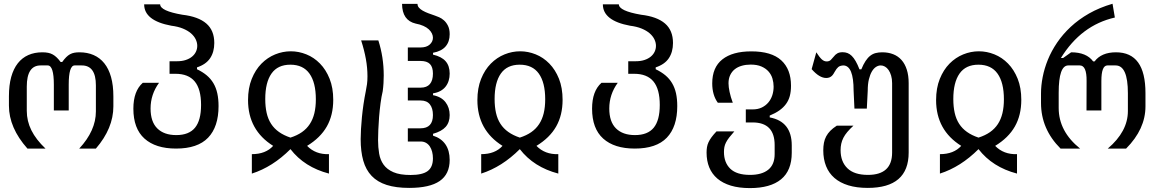

<svg xmlns="http://www.w3.org/2000/svg" viewBox="-20 -780 6061 1008"><path d="M124 0Q26.9 -109.4 26.9 -225.1V-274.9Q26.9 -332.5 38.8 -375.7Q50.8 -418.9 73.5 -447.8Q96.2 -476.6 128.7 -491Q161.1 -505.4 202.1 -505.4Q219.7 -505.4 232.9 -502.7Q246.1 -500 257.1 -493.9Q268.1 -487.8 278.1 -478Q288.1 -468.3 298.3 -454.6H306.6Q317.4 -469.7 327.4 -479.7Q337.4 -489.7 347.9 -495.4Q358.4 -501 370.4 -503.2Q382.3 -505.4 397 -505.4Q438.5 -505.4 471.4 -491Q504.4 -476.6 527.6 -447.8Q550.8 -418.9 563 -375.5Q575.2 -332 575.2 -273.9V-221.7Q575.2 -106.4 483.4 0H396Q483.4 -94.2 483.4 -194.8V-332Q483.4 -437 408.7 -436.5H372.1Q340.8 -436.5 340.8 -335.4V-200.2H262.7V-335.4Q262.7 -436.5 230.5 -436.5H192.9Q120.6 -436.5 120.6 -325.2V-198.2Q120.6 -144.5 144.8 -95.9Q168.9 -47.4 218.8 0H124Z M904.3 0Q796.9 0 738.5 -52.5Q680.2 -105 680.2 -209.5Q680.2 -301.8 729.5 -345.2H814.9Q770.5 -284.2 770.5 -210.4Q770.5 -140.6 805.9 -105.7Q841.3 -70.8 905.3 -70.8Q972.2 -70.8 1003.9 -109.6Q1035.6 -148.4 1035.6 -229Q1035.6 -312 1002.4 -352.3Q969.2 -392.6 900.9 -392.6H870.1V-458.5H910.2Q935.5 -458.5 955.3 -465.1Q975.1 -471.7 988.5 -482.9Q1002 -494.1 1008.8 -508.8Q1015.6 -523.4 1015.6 -539.6Q1015.6 -556.2 1007.6 -573.2Q999.5 -590.3 982.7 -605Q965.8 -619.6 940.2 -630.1Q914.6 -640.6 879.4 -645Q736.8 -671.4 736.8 -757.3H820.8Q820.8 -722.7 937.5 -702.6Q1021 -692.9 1063 -656.7Q1105 -620.6 1105 -554.2Q1105 -507.3 1083.3 -474.6Q1061.5 -441.9 1014.2 -426.3V-416.5Q1043.9 -402.3 1065.2 -384.5Q1086.4 -366.7 1100.3 -343.3Q1114.3 -319.8 1120.8 -290Q1127.4 -260.3 1127.4 -223.1Q1127.4 -114.3 1072.5 -57.1Q1017.6 0 904.3 0Z M1302.2 29.3Q1375 29.3 1414.1 -14.2Q1282.2 -96.7 1282.2 -254.4Q1282.2 -317.4 1301.5 -365.5Q1320.8 -413.6 1352.5 -445.8Q1384.3 -478 1424.6 -494.4Q1464.8 -510.7 1506.8 -510.7Q1548.3 -510.7 1588.4 -494.6Q1628.4 -478.5 1659.9 -446.3Q1691.4 -414.1 1710.4 -366.5Q1729.5 -318.8 1729.5 -255.9Q1729.5 -175.3 1695.8 -116Q1662.1 -56.6 1592.3 -14.2Q1636.7 31.7 1707 29.3V131.3Q1578.1 97.7 1504.9 2.9Q1411.1 96.7 1302.2 131.3ZM1504.9 -57.6Q1540 -68.8 1565.2 -86.4Q1590.3 -104 1606.4 -128.7Q1622.6 -153.3 1630.4 -185.5Q1638.2 -217.8 1638.2 -258.8Q1638.2 -346.7 1604.7 -393.6Q1571.3 -440.4 1504.4 -440.4Q1438 -440.4 1405.3 -393.8Q1372.6 -347.2 1372.6 -260.3Q1372.6 -219.7 1379.9 -187.3Q1387.2 -154.8 1403.3 -129.9Q1419.4 -105 1444.6 -87.2Q1469.7 -69.3 1504.9 -57.6Z M2128.4 206.5Q2058.6 206.5 2010 190.9Q1961.4 175.3 1931.2 143.6Q1900.9 111.8 1887.2 63.7Q1873.5 15.6 1873.5 -49.8Q1873.5 -73.2 1875.2 -102.5Q1877 -131.8 1880.1 -164.8Q1883.3 -197.8 1888.4 -232.7Q1893.6 -267.6 1900.4 -301.3Q1904.3 -320.8 1906.7 -337.9Q1909.2 -355 1909.2 -379.4Q1909.2 -423.8 1900.9 -470Q1892.6 -516.1 1876 -567.9H1966.3Q1994.6 -480 1994.6 -383.8Q1994.6 -364.3 1993.4 -343.5Q1992.2 -322.8 1989.3 -301.3Q1982.4 -272.9 1977.8 -237.3Q1973.1 -201.7 1970.2 -165.8Q1967.3 -129.9 1966.1 -97.4Q1964.8 -64.9 1964.8 -43.9Q1964.8 -6.8 1970.5 26.4Q1976.1 59.6 1993.9 84.5Q2011.7 109.4 2045.4 124Q2079.1 138.7 2135.3 138.7Q2197.3 138.7 2225.1 118.2Q2252.9 97.7 2252.9 51.3Q2252.9 33.2 2248.8 17.1Q2244.6 1 2236.6 -11.2Q2228.5 -23.4 2216.3 -30.3Q2204.1 -37.1 2187.5 -37.1H2121.1V-106.4H2187.5Q2252.9 -106.4 2252.9 -175.8Q2252.9 -211.9 2236.8 -232.2Q2220.7 -252.4 2188.5 -252.4H2121.1V-319.8H2188.5Q2220.7 -319.8 2236.8 -338.6Q2252.9 -357.4 2252.9 -393.6Q2252.9 -427.7 2237.3 -443.8Q2221.7 -460 2187.5 -460H2121.1V-530.8H2187.5Q2219.2 -530.8 2236.1 -546.1Q2252.9 -561.5 2252.9 -582Q2252.9 -592.8 2247.6 -604.2Q2242.2 -615.7 2231.2 -626Q2220.2 -636.2 2202.9 -644Q2185.5 -651.9 2162.1 -656.2Q2091.3 -672.9 2090.8 -759.8H2171.9Q2171.9 -748.5 2179.2 -740Q2186.5 -731.4 2199.2 -724.1Q2211.9 -716.8 2228.8 -710.4Q2245.6 -704.1 2264.2 -697.8Q2272.5 -694.8 2285.4 -689.5Q2298.3 -684.1 2310.8 -673.1Q2323.2 -662.1 2332 -644.5Q2340.8 -627 2340.8 -600.1Q2340.8 -561 2319.3 -536.1Q2297.9 -511.2 2253.4 -502.9V-493.2Q2297.9 -482.9 2319.3 -458.7Q2340.8 -434.6 2340.8 -393.6Q2340.8 -373.5 2335.4 -356.2Q2330.1 -338.9 2319.3 -325.2Q2308.6 -311.5 2292.2 -302.5Q2275.9 -293.5 2253.4 -290V-280.3Q2296.9 -272 2318.8 -243.7Q2340.8 -215.3 2340.8 -175.8Q2340.8 -137.7 2319.8 -114Q2298.8 -90.3 2253.4 -77.6V-67.9Q2296.4 -54.2 2318.6 -22Q2340.8 10.3 2340.8 59.6Q2340.8 134.3 2288.3 170.4Q2235.8 206.5 2128.4 206.5Z M2506.3 29.3Q2579.1 29.3 2618.2 -14.2Q2486.3 -96.7 2486.3 -254.4Q2486.3 -317.4 2505.6 -365.5Q2524.9 -413.6 2556.6 -445.8Q2588.4 -478 2628.7 -494.4Q2668.9 -510.7 2710.9 -510.7Q2752.4 -510.7 2792.5 -494.6Q2832.5 -478.5 2864 -446.3Q2895.5 -414.1 2914.6 -366.5Q2933.6 -318.8 2933.6 -255.9Q2933.6 -175.3 2899.9 -116Q2866.2 -56.6 2796.4 -14.2Q2840.8 31.7 2911.1 29.3V131.3Q2782.2 97.7 2709 2.9Q2615.2 96.7 2506.3 131.3ZM2709 -57.6Q2744.1 -68.8 2769.3 -86.4Q2794.4 -104 2810.5 -128.7Q2826.7 -153.3 2834.5 -185.5Q2842.3 -217.8 2842.3 -258.8Q2842.3 -346.7 2808.8 -393.6Q2775.4 -440.4 2708.5 -440.4Q2642.1 -440.4 2609.4 -393.8Q2576.7 -347.2 2576.7 -260.3Q2576.7 -219.7 2584 -187.3Q2591.3 -154.8 2607.4 -129.9Q2623.5 -105 2648.7 -87.2Q2673.8 -69.3 2709 -57.6Z M3312.5 0Q3205.1 0 3146.7 -52.5Q3088.4 -105 3088.4 -209.5Q3088.4 -301.8 3137.7 -345.2H3223.1Q3178.7 -284.2 3178.7 -210.4Q3178.7 -140.6 3214.1 -105.7Q3249.5 -70.8 3313.5 -70.8Q3380.4 -70.8 3412.1 -109.6Q3443.8 -148.4 3443.8 -229Q3443.8 -312 3410.6 -352.3Q3377.4 -392.6 3309.1 -392.6H3278.3V-458.5H3318.4Q3343.8 -458.5 3363.5 -465.1Q3383.3 -471.7 3396.7 -482.9Q3410.2 -494.1 3417 -508.8Q3423.8 -523.4 3423.8 -539.6Q3423.8 -556.2 3415.8 -573.2Q3407.7 -590.3 3390.9 -605Q3374 -619.6 3348.4 -630.1Q3322.8 -640.6 3287.6 -645Q3145 -671.4 3145 -757.3H3229Q3229 -722.7 3345.7 -702.6Q3429.2 -692.9 3471.2 -656.7Q3513.2 -620.6 3513.2 -554.2Q3513.2 -507.3 3491.5 -474.6Q3469.7 -441.9 3422.4 -426.3V-416.5Q3452.1 -402.3 3473.4 -384.5Q3494.6 -366.7 3508.5 -343.3Q3522.5 -319.8 3529.1 -290Q3535.6 -260.3 3535.6 -223.1Q3535.6 -114.3 3480.7 -57.1Q3425.8 0 3312.5 0Z M3917 207.5Q3859.9 207.5 3817.1 194.6Q3774.4 181.6 3746.1 157.5Q3717.8 133.3 3703.6 98.9Q3689.5 64.5 3689.5 21Q3689.5 5.4 3691.7 -7.6Q3693.8 -20.5 3699.7 -33.2Q3705.6 -45.9 3715.6 -59.6Q3725.6 -73.2 3741.7 -90.3H3835.4Q3818.8 -71.8 3808.1 -57.9Q3797.4 -43.9 3791.3 -31.7Q3785.2 -19.5 3783 -7.8Q3780.8 3.9 3780.8 17.6Q3780.8 73.7 3814.2 106Q3847.7 138.2 3917.5 138.2Q3979.5 138.2 4013.2 111.1Q4046.9 84 4046.9 29.3V-18.6Q4046.9 -137.2 3931.2 -137.2H3895.5V-205.6H3931.2Q3959 -205.6 3979.5 -215.6Q4000 -225.6 4013.9 -242.2Q4027.8 -258.8 4034.7 -280.3Q4041.5 -301.8 4041.5 -325.2Q4041.5 -346.7 4035.4 -367.4Q4029.3 -388.2 4014.9 -404.5Q4000.5 -420.9 3977.5 -430.9Q3954.6 -440.9 3920.9 -440.9Q3896 -440.9 3874.5 -434.8Q3853 -428.7 3837.6 -416.5Q3822.3 -404.3 3813.5 -385.7Q3804.7 -367.2 3804.7 -342.8Q3804.7 -323.7 3810.3 -297.4Q3815.9 -271 3827.1 -240.7H3748.5Q3719.2 -280.8 3719.2 -342.3Q3719.2 -426.3 3772.5 -468.3Q3825.7 -510.3 3924.3 -510.3Q4030.3 -510.3 4081.5 -463.4Q4132.8 -416.5 4132.8 -330.1Q4132.8 -299.8 4126.5 -276.1Q4120.1 -252.4 4106.4 -233.9Q4092.8 -215.3 4071.8 -200.4Q4050.8 -185.5 4021 -173.3V-163.6Q4136.7 -142.1 4136.7 -16.6V22Q4136.7 115.2 4080.6 161.4Q4024.4 207.5 3917 207.5Z M4535.6 206.5Q4477.5 206.5 4433.8 193.1Q4390.1 179.7 4360.8 154.3Q4331.5 128.9 4316.9 92.3Q4302.2 55.7 4302.2 9.3Q4302.2 -12.2 4305.7 -30.3Q4309.1 -48.3 4317.4 -64Q4325.7 -79.6 4339.1 -93.3Q4352.5 -106.9 4373 -120.1H4460.4Q4441.4 -102.5 4428.5 -87.2Q4415.5 -71.8 4407.7 -56.4Q4399.9 -41 4396.5 -25.1Q4393.1 -9.3 4393.1 8.3Q4393.1 68.8 4429 103.5Q4464.8 138.2 4536.6 138.2Q4663.6 138.2 4663.6 21V-343.3Q4663.6 -365.7 4658.4 -383.1Q4653.3 -400.4 4645 -412.4Q4636.7 -424.3 4626 -430.4Q4615.2 -436.5 4604 -436.5Q4591.3 -436.5 4579.1 -428.7Q4566.9 -420.9 4557.4 -404.8Q4547.9 -388.7 4541.7 -363.5Q4535.6 -338.4 4535.6 -304.2L4530.8 -210H4465.8L4461.4 -304.2Q4461.4 -435.5 4407.7 -436.5Q4389.6 -435.5 4380.6 -427.7Q4371.6 -419.9 4362.3 -403.3Q4359.4 -397.9 4355.7 -392.1Q4352.1 -386.2 4346.9 -381.3Q4341.8 -376.5 4334.5 -373.5Q4327.1 -370.6 4317.4 -370.6Q4281.7 -370.6 4241.2 -417L4265.6 -505.4Q4282.2 -479.5 4294.2 -468.5Q4306.2 -457.5 4319.8 -457.5Q4333.5 -457.5 4341.6 -465.3Q4349.6 -473.1 4356.4 -481.9Q4365.2 -493.7 4376 -499.8Q4386.7 -505.9 4403.8 -505.9Q4417.5 -505.9 4429.2 -501.5Q4440.9 -497.1 4451.7 -486.6Q4462.4 -476.1 4472.4 -458.7Q4482.4 -441.4 4492.2 -416H4502Q4512.7 -442.4 4524.2 -459.7Q4535.6 -477.1 4548.8 -487.3Q4562 -497.6 4577.6 -501.5Q4593.3 -505.4 4611.8 -505.4Q4643.6 -505.4 4669.2 -495.4Q4694.8 -485.4 4712.9 -465.1Q4731 -444.8 4740.7 -414.3Q4750.5 -383.8 4750.5 -343.3V21Q4750.5 206.5 4535.6 206.5Z M4914.6 29.3Q4987.3 29.3 5026.4 -14.2Q4894.5 -96.7 4894.5 -254.4Q4894.5 -317.4 4913.8 -365.5Q4933.1 -413.6 4964.8 -445.8Q4996.6 -478 5036.9 -494.4Q5077.1 -510.7 5119.1 -510.7Q5160.6 -510.7 5200.7 -494.6Q5240.7 -478.5 5272.2 -446.3Q5303.7 -414.1 5322.8 -366.5Q5341.8 -318.8 5341.8 -255.9Q5341.8 -175.3 5308.1 -116Q5274.4 -56.6 5204.6 -14.2Q5249 31.7 5319.3 29.3V131.3Q5190.4 97.7 5117.2 2.9Q5023.4 96.7 4914.6 131.3ZM5117.2 -57.6Q5152.3 -68.8 5177.5 -86.4Q5202.6 -104 5218.8 -128.7Q5234.9 -153.3 5242.7 -185.5Q5250.5 -217.8 5250.5 -258.8Q5250.5 -346.7 5217 -393.6Q5183.6 -440.4 5116.7 -440.4Q5050.3 -440.4 5017.6 -393.8Q4984.9 -347.2 4984.9 -260.3Q4984.9 -219.7 4992.2 -187.3Q4999.5 -154.8 5015.6 -129.9Q5031.7 -105 5056.9 -87.2Q5082 -69.3 5117.2 -57.6Z M5547.9 0Q5445.3 -102.5 5445.3 -239.3V-289.6Q5445.3 -330.6 5454.1 -375.7Q5462.9 -420.9 5481.4 -466.6Q5500 -512.2 5529.8 -556.2Q5559.6 -600.1 5601.1 -638.9Q5642.6 -677.7 5697.3 -709Q5752 -740.2 5820.8 -760.3L5833 -688Q5655.8 -647.5 5549.8 -475.6H5561.5L5603.5 -505.4Q5684.1 -505.4 5719.2 -457.5H5726.6Q5743.7 -481 5772 -493.2Q5800.3 -505.4 5838.9 -505.4Q5916.5 -505.4 5955.1 -452.1Q5993.7 -398.9 5993.7 -291V-221.7Q5993.7 -102.1 5892.1 0H5795.9Q5901.4 -89.8 5901.4 -196.8V-291Q5901.4 -436.5 5836.9 -436.5H5793.9Q5762.2 -436.5 5762.2 -355V-200.2H5684.1L5684.6 -355Q5685.5 -436.5 5648.9 -436.5H5588.4Q5538.1 -436.5 5538.1 -293.5V-212.9Q5538.1 -90.3 5650.4 0H5547.9Z"/></svg>

Font: Hack
Style: Regular
Weight: 400
Monospace: yes
Designer: Christopher Simpkins
Foundry: Christopher Simpkins
Version: Version 2.019; ttfautohint (v1.4.1) -l 4 -r 80 -G 350 -x 0 -